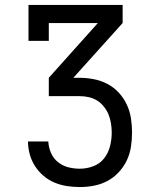

<svg xmlns="http://www.w3.org/2000/svg" viewBox="-20 -550 640 775"><path d="M302 205Q276 205 250 201Q224 197 200 187Q176 177 155.5 159.5Q135 142 121 120Q107 98 100 72.5Q93 47 93 21H175Q176 44 185.5 66.5Q195 89 213.5 104Q232 119 255 125Q278 131 302 131Q330 131 356.5 121Q383 111 400 89.5Q417 68 424 40.5Q431 13 431 -15Q431 -33 428 -52Q425 -71 418 -88Q411 -105 399 -120Q387 -135 371.5 -144.5Q356 -154 337.5 -158Q319 -162 300 -162H177V-236L375 -457H177V-385H95V-530H475V-457L276 -236H300Q329 -236 358 -230.5Q387 -225 413 -211.5Q439 -198 459 -176.5Q479 -155 491.5 -128.5Q504 -102 508.5 -73Q513 -44 513 -15Q513 14 508.5 43Q504 72 491.5 98Q479 124 459 145.5Q439 167 413.5 180.5Q388 194 359.5 199.5Q331 205 302 205Z"/></svg>

Font: Iosevka Slab Extended
Style: Regular
Weight: 400
Width: 7
Monospace: yes
Designer: Belleve Invis
Foundry: Belleve Invis
Version: Version 11.1.1; ttfautohint (v1.8.3)